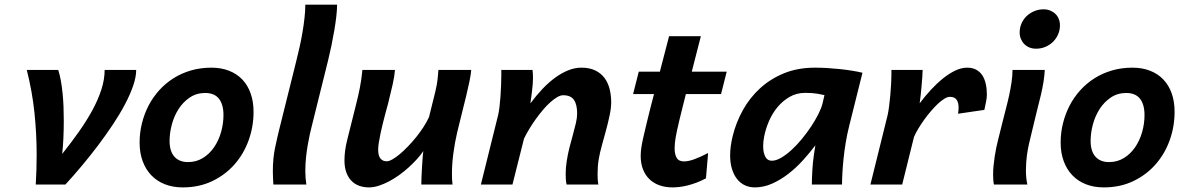

<svg xmlns="http://www.w3.org/2000/svg" viewBox="-20 -794 5073 826"><path d="M565.9 -493.2Q565.9 -463.4 553.2 -426Q540.5 -388.7 518.3 -346.4Q496.1 -304.2 466.3 -259.3Q436.5 -214.4 402.6 -169.4Q368.7 -124.5 332.5 -81.3Q296.4 -38.1 261.2 0H133.8Q135.7 -32.2 136.7 -64Q137.7 -95.7 137.7 -127.9Q137.7 -218.8 128.2 -309.6Q118.7 -400.4 95.2 -493.2H230.5Q236.8 -473.6 241.5 -448.5Q246.1 -423.3 249 -395Q252 -366.7 253.2 -336.2Q254.4 -305.7 254.4 -275.4Q254.4 -235.8 252.7 -199.2Q251 -162.6 247.6 -131.8Q286.1 -180.2 319.6 -227.5Q353 -274.9 377.7 -320.3Q402.3 -365.7 416.3 -409.2Q430.2 -452.6 430.2 -493.2Z M862.8 -394Q825.2 -394 796.4 -374.5Q767.6 -355 748.3 -325Q729 -294.9 719.2 -258.3Q709.5 -221.7 709.5 -188Q709.5 -143.6 730.2 -120.1Q751 -96.7 788.6 -96.7Q824.7 -96.7 853.3 -114.5Q881.8 -132.3 901.4 -161.1Q920.9 -189.9 931.2 -226.1Q941.4 -262.2 941.4 -298.8Q941.4 -344.7 921.9 -369.4Q902.3 -394 862.8 -394ZM580.6 -180.7Q580.6 -223.1 590.6 -263.4Q600.6 -303.7 619.1 -339.6Q637.7 -375.5 664.8 -405.5Q691.9 -435.5 726.3 -457.3Q760.7 -479 801.8 -491Q842.8 -502.9 889.6 -502.9Q931.6 -502.9 965.3 -489.7Q999 -476.6 1022.5 -451.9Q1045.9 -427.2 1058.3 -392.1Q1070.8 -356.9 1070.8 -313Q1070.8 -249.5 1049.8 -190.9Q1028.8 -132.3 989.3 -87.2Q949.7 -42 893.3 -14.9Q836.9 12.2 766.1 12.2Q723.6 12.2 689.5 -1.2Q655.3 -14.6 631.1 -39.8Q606.9 -64.9 593.8 -100.6Q580.6 -136.2 580.6 -180.7Z M1430.2 -773.9Q1430.2 -753.4 1427 -724.6Q1423.8 -695.8 1418.2 -663.3Q1412.6 -630.9 1405.8 -597.4Q1398.9 -564 1391.6 -534.7L1321.3 -251.5Q1317.4 -236.8 1312.7 -215.6Q1308.1 -194.3 1303.7 -168.9Q1299.3 -143.6 1296.4 -115.5Q1293.5 -87.4 1293.5 -59.1Q1293.5 -28.3 1297.9 0H1156.2Q1155.8 -5.4 1155.3 -13.2Q1154.8 -21 1154.5 -29.1Q1154.3 -37.1 1154.1 -44.4Q1153.8 -51.8 1153.8 -56.6Q1153.8 -112.8 1163.3 -158.2Q1172.9 -203.6 1181.6 -238.3L1255.4 -534.7Q1262.2 -561.5 1269 -592.3Q1275.9 -623 1281.2 -654.5Q1286.6 -686 1290 -716.6Q1293.5 -747.1 1293.5 -773.9Z M1792.5 0Q1792.5 -9.8 1793.2 -28.8Q1793.9 -47.9 1795.2 -69.3Q1796.4 -90.8 1797.9 -111.1Q1799.3 -131.3 1801.3 -144Q1790 -127.4 1773.9 -109.6Q1757.8 -91.8 1738.5 -74.2Q1719.2 -56.6 1697.5 -41Q1675.8 -25.4 1653.6 -13.7Q1631.3 -2 1609.4 5.1Q1587.4 12.2 1567.4 12.2Q1543.9 12.2 1524.4 4.9Q1504.9 -2.4 1491 -17.1Q1477.1 -31.7 1469.5 -53.5Q1461.9 -75.2 1461.9 -104.5Q1461.9 -124 1464.8 -146.7Q1467.8 -169.4 1474.6 -195.8L1510.3 -338.4Q1516.1 -361.3 1520.5 -380.4Q1524.9 -399.4 1528.3 -417.2Q1531.7 -435.1 1534.4 -453.1Q1537.1 -471.2 1539.1 -493.2H1679.2Q1677.2 -465.8 1669.4 -431.4Q1661.6 -397 1649.4 -347.7Q1647.9 -341.8 1644 -328.1Q1640.1 -314.5 1635.5 -296.4Q1630.9 -278.3 1625.7 -257.8Q1620.6 -237.3 1616.5 -217.3Q1612.3 -197.3 1609.6 -179.7Q1606.9 -162.1 1606.9 -150.4Q1606.9 -124 1616.7 -112.1Q1626.5 -100.1 1643.6 -100.1Q1653.3 -100.1 1668.2 -108.4Q1683.1 -116.7 1700.2 -131.1Q1717.3 -145.5 1735.6 -164.6Q1753.9 -183.6 1771 -204.8Q1788.1 -226.1 1802.2 -248Q1816.4 -270 1825.7 -290.5Q1835.4 -330.1 1842 -356.2Q1848.6 -382.3 1852.8 -399.9Q1856.9 -417.5 1858.9 -428.7Q1860.8 -439.9 1862.1 -449.5Q1863.3 -459 1864 -468.8Q1864.7 -478.5 1866.2 -493.2H2007.3Q2005.9 -474.1 2000 -445.3Q1994.1 -416.5 1985.6 -381.3Q1977.1 -346.2 1966.8 -305.7Q1956.5 -265.1 1946.3 -222.2Q1936.5 -180.2 1930.4 -134Q1924.3 -87.9 1924.3 -48.8Q1924.3 -34.7 1924.8 -22.7Q1925.3 -10.7 1926.8 0Z M2417.5 0Q2415 -11.2 2414.3 -22.9Q2413.6 -34.7 2413.6 -46.4Q2413.6 -72.8 2418 -100.1Q2422.4 -129.9 2429.9 -159.2Q2437.5 -188.5 2444.8 -214.8Q2452.1 -241.2 2457.5 -264.2Q2462.9 -287.1 2462.9 -305.2Q2462.9 -344.7 2449 -364.5Q2435.1 -384.3 2402.8 -384.3Q2391.1 -384.3 2377 -376Q2362.8 -367.7 2347.2 -353.8Q2331.5 -339.8 2315.7 -321Q2299.8 -302.2 2284.9 -281.5Q2270 -260.7 2257.1 -239.3Q2244.1 -217.8 2234.4 -197.8L2184.6 0H2048.8L2122.6 -297.4Q2126 -311 2128.7 -332.8Q2131.3 -354.5 2133.1 -378.7Q2134.8 -402.8 2135.7 -426.8Q2136.7 -450.7 2136.7 -469.7V-493.2H2271Q2272 -484.9 2272.5 -475.6Q2272.9 -466.3 2272.9 -455.6Q2272.9 -444.8 2271.7 -430.7Q2270.5 -416.5 2268.8 -401.9Q2267.1 -387.2 2265.1 -373.3Q2263.2 -359.4 2261.7 -349.1Q2287.1 -383.3 2314.2 -411.9Q2341.3 -440.4 2369.1 -460.4Q2397 -480.5 2425 -491.7Q2453.1 -502.9 2481 -502.9Q2516.1 -502.9 2540.8 -491Q2565.4 -479 2580.6 -458.7Q2595.7 -438.5 2602.5 -411.4Q2609.4 -384.3 2609.4 -354Q2609.4 -329.6 2602.8 -298.1Q2596.2 -266.6 2587.2 -233.4Q2578.1 -200.2 2569.3 -168.5Q2560.5 -136.7 2556.2 -111.3Q2553.2 -94.2 2552 -77.6Q2550.8 -61 2550.8 -43.9Q2550.8 -32.7 2551.5 -21.7Q2552.2 -10.7 2554.2 0Z M2930.7 -389.2Q2922.9 -358.4 2915.8 -330.1Q2908.7 -301.8 2902.8 -277.3Q2897 -252.9 2892.8 -233.6Q2888.7 -214.4 2886.7 -202.6Q2882.3 -176.8 2882.3 -155.3Q2882.3 -130.4 2891.1 -115Q2899.9 -99.6 2922.9 -99.6Q2941.4 -99.6 2967 -108.9Q2992.7 -118.2 3026.4 -135.7L3017.1 -26.9Q2997.1 -16.1 2977.1 -8.5Q2957 -1 2938.5 3.7Q2919.9 8.3 2903.3 10.3Q2886.7 12.2 2873.5 12.2Q2842.8 12.2 2817.6 3.4Q2792.5 -5.4 2774.4 -22.7Q2756.3 -40 2746.3 -65.2Q2736.3 -90.3 2736.3 -123.5Q2736.3 -141.1 2739.3 -160.2Q2741.2 -173.8 2746.3 -197.3Q2751.5 -220.7 2758.8 -251Q2766.1 -281.2 2774.9 -316.7Q2783.7 -352.1 2793.5 -389.2H2703.6L2728 -485.8H2818.8Q2830.1 -529.3 2840.3 -568.4Q2850.6 -607.4 2858.4 -638.2H2995.1L2956.1 -485.8H3106.4L3082 -389.2Z M3526.9 -384.8Q3517.1 -387.2 3496.1 -390.9Q3475.1 -394.5 3443.8 -394.5Q3407.2 -394.5 3377.4 -377.4Q3347.7 -360.4 3325.2 -333.5Q3302.7 -306.6 3288.3 -273.2Q3273.9 -239.7 3267.6 -207Q3263.2 -185.1 3263.2 -165.5Q3263.2 -137.7 3272.2 -120.1Q3281.2 -102.5 3300.3 -102.5Q3318.4 -102.5 3340.3 -115.2Q3362.3 -127.9 3385 -148.7Q3407.7 -169.4 3429.4 -195.8Q3451.2 -222.2 3469.5 -249.8Q3487.8 -277.3 3501 -303.7Q3514.2 -330.1 3519 -350.6ZM3472.7 0Q3472.7 -10.7 3473.1 -26.1Q3473.6 -41.5 3474.6 -58.8Q3475.6 -76.2 3477.3 -94.7Q3479 -113.3 3481.9 -131.3L3487.8 -168.9Q3464.4 -137.7 3435.3 -105.5Q3406.2 -73.2 3372.8 -47.1Q3339.4 -21 3302.5 -4.4Q3265.6 12.2 3227.5 12.2Q3203.6 12.2 3184.1 2.9Q3164.6 -6.3 3150.6 -24.2Q3136.7 -42 3128.9 -67.6Q3121.1 -93.3 3121.1 -126Q3121.1 -144.5 3123.8 -165.3Q3126.5 -186 3132.3 -209.5Q3146.5 -267.1 3175.8 -320.1Q3205.1 -373 3249.5 -413.8Q3293.9 -454.6 3353 -478.8Q3412.1 -502.9 3486.3 -502.9Q3512.7 -502.9 3540.5 -501.2Q3568.4 -499.5 3595.2 -496.6Q3622.1 -493.7 3646.5 -489.7Q3670.9 -485.8 3690.4 -481L3634.3 -256.3Q3624.5 -217.8 3618.4 -180.7Q3612.3 -143.6 3608.9 -110.1Q3605.5 -76.7 3604 -48.6Q3602.5 -20.5 3602.5 0Z M3724.6 0 3798.3 -297.4Q3801.8 -312 3804.9 -336.2Q3808.1 -360.4 3810.3 -385.7Q3812.5 -411.1 3813.7 -434.1Q3814.9 -457 3814.9 -469.7V-493.2H3949.2Q3949.2 -483.9 3948 -465.3Q3946.8 -446.8 3944.8 -425.3Q3942.9 -403.8 3940.7 -383.3Q3938.5 -362.8 3936.5 -349.6Q3959.5 -380.4 3985.1 -408Q4010.7 -435.5 4037.1 -456.8Q4063.5 -478 4089.8 -490.5Q4116.2 -502.9 4141.1 -502.9Q4163.1 -502.9 4179.2 -494.4Q4195.3 -485.8 4205.6 -470.5Q4215.8 -455.1 4220.7 -433.8Q4225.6 -412.6 4225.6 -387.7Q4225.6 -372.1 4221.9 -355.5Q4218.3 -338.9 4214.8 -321.3L4101.6 -304.7Q4102.5 -312 4103.3 -318.6Q4104 -325.2 4104 -331.1Q4104 -353 4095.2 -365.2Q4086.4 -377.4 4066.4 -377.4Q4056.2 -377.4 4043 -369.4Q4029.8 -361.3 4015.1 -347.7Q4000.5 -334 3985.4 -316.4Q3970.2 -298.8 3956.3 -279.5Q3942.4 -260.3 3930.9 -241Q3919.4 -221.7 3912.1 -205.1L3861.3 0Z M4366.7 -654.8Q4366.7 -674.8 4374.5 -692.9Q4382.3 -710.9 4396.2 -724.4Q4410.2 -737.8 4429 -745.8Q4447.8 -753.9 4469.2 -753.9Q4485.4 -753.9 4498.3 -748.5Q4511.2 -743.2 4520.5 -734.1Q4529.8 -725.1 4534.9 -712.4Q4540 -699.7 4540 -685.1Q4540 -664.6 4532.2 -646.5Q4524.4 -628.4 4510.5 -614.5Q4496.6 -600.6 4477.8 -592.5Q4459 -584.5 4437 -584.5Q4421.4 -584.5 4408.4 -589.8Q4395.5 -595.2 4386.2 -604.7Q4377 -614.3 4371.8 -627Q4366.7 -639.6 4366.7 -654.8ZM4474.6 -493.2Q4473.6 -468.3 4469.2 -441.7Q4464.8 -415 4458.3 -386.7Q4451.7 -358.4 4443.8 -328.4Q4436 -298.3 4428.7 -266.6L4406.7 -174.8Q4404.8 -166 4402.3 -153.6Q4399.9 -141.1 4397.9 -126.2Q4396 -111.3 4394.8 -94.7Q4393.6 -78.1 4393.6 -61.5Q4393.6 -45.4 4395 -29.8Q4396.5 -14.2 4399.9 0H4255.9Q4253.9 -9.8 4253.2 -20.8Q4252.4 -31.7 4252.4 -43Q4252.4 -62 4254.4 -81.8Q4256.3 -101.6 4259.3 -120.8Q4262.2 -140.1 4265.9 -158Q4269.5 -175.8 4273.4 -190.4L4292.5 -267.1Q4299.3 -294.9 4307.1 -324.5Q4314.9 -354 4321.3 -383.3Q4327.6 -412.6 4331.8 -440.7Q4335.9 -468.8 4335.9 -493.2Z M4825.2 -394Q4787.6 -394 4758.8 -374.5Q4730 -355 4710.7 -325Q4691.4 -294.9 4681.6 -258.3Q4671.9 -221.7 4671.9 -188Q4671.9 -143.6 4692.6 -120.1Q4713.4 -96.7 4751 -96.7Q4787.1 -96.7 4815.7 -114.5Q4844.2 -132.3 4863.8 -161.1Q4883.3 -189.9 4893.6 -226.1Q4903.8 -262.2 4903.8 -298.8Q4903.8 -344.7 4884.3 -369.4Q4864.7 -394 4825.2 -394ZM4543 -180.7Q4543 -223.1 4553 -263.4Q4563 -303.7 4581.5 -339.6Q4600.1 -375.5 4627.2 -405.5Q4654.3 -435.5 4688.7 -457.3Q4723.1 -479 4764.2 -491Q4805.2 -502.9 4852.1 -502.9Q4894 -502.9 4927.7 -489.7Q4961.4 -476.6 4984.9 -451.9Q5008.3 -427.2 5020.8 -392.1Q5033.2 -356.9 5033.2 -313Q5033.2 -249.5 5012.2 -190.9Q4991.2 -132.3 4951.7 -87.2Q4912.1 -42 4855.7 -14.9Q4799.3 12.2 4728.5 12.2Q4686 12.2 4651.9 -1.2Q4617.7 -14.6 4593.5 -39.8Q4569.3 -64.9 4556.2 -100.6Q4543 -136.2 4543 -180.7Z"/></svg>

Font: Andika New Basic
Style: Bold Italic
Weight: 700
Italic angle: -14°
Designer: Victor Gaultney, Annie Olsen, Pablo Ugerman
Foundry: SIL International
Version: Version 5.500